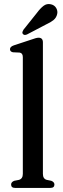

<svg xmlns="http://www.w3.org/2000/svg" viewBox="-20 -922 310 942"><path d="M190.5 -714V-69Q190.5 -44.5 209.5 -39.5L231.5 -35Q247 -29 247 -16.5Q247 0 226.5 0H54.5Q34.5 0 34.5 -16.5Q34.5 -29 50 -35L73 -39.5Q92 -45 92 -69V-641.5Q92 -661.5 76.5 -664L43.5 -665.5Q29 -668.5 29 -680.5Q29 -693 48 -699.5L133 -727.5Q158.5 -737 169 -737Q190.5 -737 190.5 -714ZM160.5 -858Q177.5 -881 193.5 -893.2Q209.5 -905.5 229.5 -901Q247.5 -897 255.8 -882.5Q264 -868 260.5 -853Q256.5 -835 242.8 -823.8Q229 -812.5 207 -802.5L112.5 -753Q99 -747 92 -755.5Q88.5 -760 90.2 -765.5Q92 -771 95 -776Z"/></svg>

Font: Fraunces 72pt S050
Style: Regular
Weight: 400
Version: Version 1.000; ttfautohint (v1.8.3)